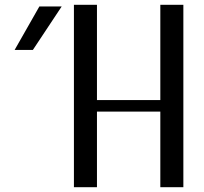

<svg xmlns="http://www.w3.org/2000/svg" viewBox="-20 -780 850 800"><path d="M648 -363H384V-760H288V0H384V-315H648V0H744V-760H648ZM237 -753H144L41 -572H117Z"/></svg>

Font: LXGW Marker Gothic
Style: Regular
Weight: 400
Version: Version 1.001